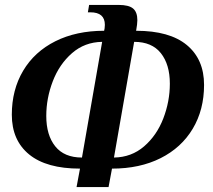

<svg xmlns="http://www.w3.org/2000/svg" viewBox="-20 -720 864 780"><path d="M305 -35Q169 -35 98.5 -92.5Q28 -150 28 -254Q28 -355 74 -432.5Q120 -510 205 -552.5Q290 -595 403 -595Q404 -599 405 -605Q406 -611 406 -619Q406 -670 347 -670H337L342 -700H462Q503 -700 520.5 -685.5Q538 -671 538 -638Q538 -623 533 -595Q669 -595 739 -537Q809 -479 809 -375Q809 -274 763 -197Q717 -120 632.5 -77.5Q548 -35 435 -35L421 40H291ZM395 -550Q324 -549 272.5 -504Q221 -459 194.5 -390Q168 -321 168 -249Q168 -171 204.5 -125.5Q241 -80 313 -80ZM670 -380Q670 -458 633.5 -504Q597 -550 525 -550L443 -80Q514 -81 565.5 -125.5Q617 -170 643.5 -239Q670 -308 670 -380Z"/></svg>

Font: Philosopher
Style: Bold Italic
Weight: 700
Italic angle: -10°
Designer: Jovanny Lemonad
Foundry: Jovanny Lemonad
Version: Version 2.000